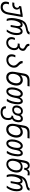

<svg xmlns="http://www.w3.org/2000/svg" viewBox="2776 -3612 1047 6640"><g transform="rotate(90 3300.0 -291.5)"><path d="M35 35.5Q35 9 40 -18Q45.5 -48.5 61.5 -79.5L130.5 -74.5Q118 -43.5 113.5 -19.5Q110 0 110 19.5Q110 75.5 141.2 107Q172.5 138.5 229 138.5Q275 138.5 311.8 115Q348.5 91.5 373.2 48.2Q398 5 408.5 -53L483.5 -478.5L263 -444.5Q285.5 -430.5 298.2 -404.5Q311 -378.5 311 -347Q311 -333.5 309 -322Q302 -284 278.8 -254.8Q255.5 -225.5 220.2 -209.5Q185 -193.5 143.5 -193.5H63L75.5 -262.5H139Q165 -262.5 188.2 -273.5Q211.5 -284.5 227.2 -304.2Q243 -324 247.5 -349Q249 -356.5 249 -364.5Q249 -390.5 233 -408.2Q217 -426 186.5 -427.5L197.5 -501L491 -550H570.5L482.5 -52Q460 77.5 395 143.8Q330 210 225.5 210Q164.5 210 121.8 189Q79 168 57 128.8Q35 89.5 35 35.5Z M602.5 -163.5Q602.5 -228 618 -318Q644 -465 685.2 -544.8Q726.5 -624.5 785.2 -660.8Q844 -697 941 -718.5L1027 -737.5Q1046.5 -742 1066.8 -759Q1087 -776 1094.5 -792.5L1176.5 -787.5Q1169 -760 1150.5 -732.5Q1108 -690 1020.5 -671L945 -655Q872.5 -639.5 818.8 -602.8Q765 -566 731 -501.5Q752 -525.5 778.5 -537.8Q805 -550 831.5 -550Q876 -550 900.8 -527.2Q925.5 -504.5 933.5 -457.5Q982.5 -550 1068.5 -550Q1133 -550 1163.5 -492.8Q1194 -435.5 1194 -347.5Q1194 -298.5 1186 -254Q1173 -181 1145.2 -118.8Q1117.5 -56.5 1074 2L999.5 -2Q1044 -60.5 1072.2 -124.2Q1100.5 -188 1113 -260Q1121.5 -310 1121.5 -352.5Q1121.5 -412.5 1105.2 -448.2Q1089 -484 1057.5 -484Q1030.5 -484 1006.8 -458Q983 -432 966.5 -393Q950 -354 943 -315.5L911.5 -137H843L875.5 -320.5Q880.5 -347.5 880.5 -378Q880.5 -424 867.5 -454Q854.5 -484 829 -484Q798.5 -484 770 -452.2Q741.5 -420.5 719.5 -367.2Q697.5 -314 686.5 -251Q678 -203 678 -158Q678 -71 707 2L631.5 -2Q617 -39 609.8 -77.8Q602.5 -116.5 602.5 -163.5Z M1262 -159.5Q1262 -180.5 1265.5 -200Q1272.5 -238.5 1294 -284L1363.5 -279Q1344 -239 1337.5 -201.5Q1335 -185 1335 -172Q1335 -137 1349.8 -109Q1364.5 -81 1392.5 -65Q1420.5 -49 1459 -49Q1503 -49 1541.5 -72.2Q1580 -95.5 1606 -135.5Q1632 -175.5 1640.5 -223Q1644 -242 1644 -262Q1644 -316.5 1613.8 -348Q1583.5 -379.5 1528 -379.5H1481L1493 -448H1543Q1591.5 -448 1623 -472Q1654.5 -496 1662 -537.5Q1663.5 -546 1663.5 -552.5Q1663.5 -580 1644.2 -597.8Q1625 -615.5 1585.5 -635Q1539.5 -654.5 1517.5 -683Q1495.5 -711.5 1495.5 -752Q1495.5 -767.5 1498.5 -785.5L1569.5 -780.5Q1569 -777 1569 -770Q1569 -743 1586.5 -724.5Q1604 -706 1640.5 -684Q1686.5 -661 1712.5 -633.8Q1738.5 -606.5 1738.5 -563.5Q1738.5 -553 1736 -538Q1727 -489 1702.2 -458.5Q1677.5 -428 1632 -413L1628 -414Q1670.5 -399.5 1692.5 -358.8Q1714.5 -318 1714.5 -262Q1714.5 -237 1710 -210.5Q1698.5 -145 1662.2 -93.2Q1626 -41.5 1572.2 -12.8Q1518.5 16 1456.5 16Q1398.5 16 1354.5 -6.2Q1310.5 -28.5 1286.2 -68.2Q1262 -108 1262 -159.5Z M1857 -163Q1857 -187 1861.5 -214Q1865.5 -236 1873.2 -259.2Q1881 -282.5 1892 -301.5L1963.5 -296.5Q1951 -271 1944 -252.2Q1937 -233.5 1934 -214.5Q1930.5 -192.5 1930.5 -178.5Q1930.5 -142 1945.2 -114Q1960 -86 1988.5 -70.5Q2017 -55 2056.5 -55Q2103 -55 2143.5 -76.8Q2184 -98.5 2210.8 -135.8Q2237.5 -173 2245.5 -217Q2248 -233 2248 -244.5Q2248 -271 2238.2 -293.8Q2228.5 -316.5 2212.2 -336.8Q2196 -357 2168 -385.5Q2130 -420 2110 -450.5Q2090 -481 2090 -522.5Q2090 -537 2093 -552.5L2166 -547.5Q2166.5 -525 2174.8 -505.5Q2183 -486 2196.5 -468.2Q2210 -450.5 2235.5 -422Q2270 -394.5 2287.5 -364.5Q2303.5 -345.5 2312.2 -316.8Q2321 -288 2321 -254Q2321 -229.5 2317 -208Q2306 -145 2268 -94.8Q2230 -44.5 2173.5 -16.2Q2117 12 2051.5 12Q1990.5 12 1946.8 -9Q1903 -30 1880 -69.2Q1857 -108.5 1857 -163Z M2459.5 -198Q2459.5 -238.5 2467.5 -281.5L2524 -601Q2541.5 -699 2598.5 -744.5Q2655.5 -790 2761.5 -790H2968.5L2955.5 -718.5H2758.5Q2693 -718.5 2651 -685.8Q2609 -653 2599 -595L2578.5 -478.5Q2610 -515.5 2657 -536Q2704 -556.5 2756 -556.5Q2789 -556.5 2814.2 -547.5Q2839.5 -538.5 2862.5 -519Q2899 -493.5 2919 -446Q2939 -398.5 2939 -338.5Q2939 -304.5 2933.5 -274Q2917.5 -183 2878.8 -117.5Q2840 -52 2782.5 -17.5Q2725 17 2653 17Q2591.5 17 2548 -8.8Q2504.5 -34.5 2482 -82.8Q2459.5 -131 2459.5 -198ZM2854 -278.5Q2859 -305.5 2859 -333Q2859 -377 2844.8 -410.2Q2830.5 -443.5 2803.8 -461.5Q2777 -479.5 2740.5 -479.5Q2689.5 -479.5 2648 -454.2Q2606.5 -429 2578.2 -381.5Q2550 -334 2538.5 -268.5Q2533 -239 2533 -208.5Q2533 -138.5 2565.8 -98Q2598.5 -57.5 2657 -57.5Q2708.5 -57.5 2749.8 -88.2Q2791 -119 2817.2 -169.2Q2843.5 -219.5 2854 -278.5Z M3000.5 -178Q3000.5 -225 3010 -277.5Q3023 -351 3052.8 -414.8Q3082.5 -478.5 3126.5 -517.5Q3170.5 -556.5 3224 -556.5Q3269.5 -556.5 3301.2 -530.5Q3333 -504.5 3346.5 -453Q3400 -556.5 3478 -556.5Q3534 -556.5 3560 -508.2Q3586 -460 3586 -381Q3586 -329 3576 -273Q3565.5 -212 3554.5 -170.2Q3543.5 -128.5 3525 -87.5Q3506.5 -46.5 3475.5 -1L3396 -5.5Q3429 -55 3449 -97.5Q3469 -140 3481 -182.5Q3493 -225 3503.5 -283Q3514.5 -347.5 3514.5 -390.5Q3514.5 -436.5 3503.2 -461.8Q3492 -487 3469.5 -487Q3447.5 -487 3427.8 -467.2Q3408 -447.5 3393.2 -413.8Q3378.5 -380 3371.5 -339.5L3359 -270Q3343.5 -182 3311.8 -118.2Q3280 -54.5 3235.5 -20.5Q3191 13.5 3138 13.5Q3072 13.5 3036.2 -37Q3000.5 -87.5 3000.5 -178ZM3285.5 -277.5Q3294 -326 3294 -364.5Q3294 -421 3276.8 -453Q3259.5 -485 3226 -485Q3194 -485 3165.2 -457Q3136.5 -429 3115 -379.5Q3093.5 -330 3082.5 -267.5Q3074.5 -223 3074.5 -181Q3074.5 -122 3091.5 -86.8Q3108.5 -51.5 3141 -51.5Q3177 -51.5 3206.5 -85.8Q3236 -120 3256 -171.8Q3276 -223.5 3285.5 -277.5Z M3655.5 59Q3655.5 43 3658.5 25.5L3731 30.5Q3730 39.5 3730 44Q3730 78 3749.2 100.5Q3768.5 123 3800 133.5Q3831.5 144 3868.5 144Q3913.5 144 3953.5 128Q3993.5 112 4021.5 79.5Q4049.5 47 4057.5 0.5Q4062 -23.5 4062 -50.5Q4062 -97.5 4047.2 -130Q4032.5 -162.5 4003 -162.5H3976L3986.5 -222H4009.5Q4054 -222 4086.2 -259.8Q4118.5 -297.5 4130.5 -364.5Q4135.5 -391 4135.5 -414Q4135.5 -489.5 4075 -489.5Q4038 -489.5 4013 -462.8Q3988 -436 3980 -391.5L3976 -368Q3967.5 -319.5 3940.5 -279Q3913.5 -238.5 3870.5 -214.2Q3827.5 -190 3773.5 -190Q3724.5 -190 3691.2 -208.8Q3658 -227.5 3642 -260Q3626 -292.5 3626 -334Q3626 -356 3629.5 -375.5Q3638.5 -424.5 3664 -466Q3689.5 -507.5 3730.5 -532.8Q3771.5 -558 3824 -558Q3873.5 -558 3908 -537Q3942.5 -516 3953 -477Q3972.5 -518 4006.2 -538Q4040 -558 4084.5 -558Q4145 -558 4176.5 -519Q4208 -480 4208 -414Q4208 -386 4203 -359Q4179.5 -226.5 4092.5 -188L4087 -183.5Q4110 -167 4120.8 -133.5Q4131.5 -100 4131.5 -56.5Q4131.5 -22 4125 16Q4114 79.5 4077.8 123.5Q4041.5 167.5 3986.2 189.8Q3931 212 3862.5 212Q3804 212 3757 194.8Q3710 177.5 3682.8 143Q3655.5 108.5 3655.5 59ZM3906.5 -375.5Q3909 -387.5 3909 -404.5Q3909 -443.5 3889.2 -469.2Q3869.5 -495 3828.5 -495Q3791.5 -495 3764.8 -476.2Q3738 -457.5 3722.2 -428.2Q3706.5 -399 3700.5 -365.5Q3697.5 -350 3697.5 -335Q3697.5 -298 3716.2 -275.2Q3735 -252.5 3775.5 -252.5Q3813.5 -252.5 3841 -269.8Q3868.5 -287 3884.8 -314.8Q3901 -342.5 3906.5 -375.5Z M4259.5 -198Q4259.5 -238.5 4267.5 -281.5L4324 -601Q4341.5 -699 4398.5 -744.5Q4455.5 -790 4561.5 -790H4768.5L4755.5 -718.5H4558.5Q4493 -718.5 4451 -685.8Q4409 -653 4399 -595L4378.5 -478.5Q4410 -515.5 4457 -536Q4504 -556.5 4556 -556.5Q4589 -556.5 4614.2 -547.5Q4639.5 -538.5 4662.5 -519Q4699 -493.5 4719 -446Q4739 -398.5 4739 -338.5Q4739 -304.5 4733.5 -274Q4717.5 -183 4678.8 -117.5Q4640 -52 4582.5 -17.5Q4525 17 4453 17Q4391.5 17 4348 -8.8Q4304.5 -34.5 4282 -82.8Q4259.5 -131 4259.5 -198ZM4654 -278.5Q4659 -305.5 4659 -333Q4659 -377 4644.8 -410.2Q4630.5 -443.5 4603.8 -461.5Q4577 -479.5 4540.5 -479.5Q4489.5 -479.5 4448 -454.2Q4406.5 -429 4378.2 -381.5Q4350 -334 4338.5 -268.5Q4333 -239 4333 -208.5Q4333 -138.5 4365.8 -98Q4398.5 -57.5 4457 -57.5Q4508.5 -57.5 4549.8 -88.2Q4591 -119 4617.2 -169.2Q4643.5 -219.5 4654 -278.5Z M4800.5 -178Q4800.5 -225 4810 -277.5Q4823 -351 4852.8 -414.8Q4882.5 -478.5 4926.5 -517.5Q4970.5 -556.5 5024 -556.5Q5069.5 -556.5 5101.2 -530.5Q5133 -504.5 5146.5 -453Q5200 -556.5 5278 -556.5Q5334 -556.5 5360 -508.2Q5386 -460 5386 -381Q5386 -329 5376 -273Q5365.5 -212 5354.5 -170.2Q5343.5 -128.5 5325 -87.5Q5306.5 -46.5 5275.5 -1L5196 -5.5Q5229 -55 5249 -97.5Q5269 -140 5281 -182.5Q5293 -225 5303.5 -283Q5314.5 -347.5 5314.5 -390.5Q5314.5 -436.5 5303.2 -461.8Q5292 -487 5269.5 -487Q5247.5 -487 5227.8 -467.2Q5208 -447.5 5193.2 -413.8Q5178.5 -380 5171.5 -339.5L5159 -270Q5143.5 -182 5111.8 -118.2Q5080 -54.5 5035.5 -20.5Q4991 13.5 4938 13.5Q4872 13.5 4836.2 -37Q4800.5 -87.5 4800.5 -178ZM5085.5 -277.5Q5094 -326 5094 -364.5Q5094 -421 5076.8 -453Q5059.5 -485 5026 -485Q4994 -485 4965.2 -457Q4936.5 -429 4915 -379.5Q4893.5 -330 4882.5 -267.5Q4874.5 -223 4874.5 -181Q4874.5 -122 4891.5 -86.8Q4908.5 -51.5 4941 -51.5Q4977 -51.5 5006.5 -85.8Q5036 -120 5056 -171.8Q5076 -223.5 5085.5 -277.5Z M5466.5 -209.5Q5466.5 -249 5474 -291L5528.5 -601.5Q5545.5 -698 5587.5 -746.5Q5629.5 -795 5703.5 -795Q5754.5 -795 5786.5 -772.5Q5818.5 -750 5827.5 -707.5L5833 -712.5Q5853.5 -753.5 5886.8 -774.2Q5920 -795 5968.5 -795Q5987 -795 6009.5 -792.5Q6032 -790 6047.5 -786L6039 -713Q6008 -729 5964.5 -729Q5917.5 -729 5891.2 -704.2Q5865 -679.5 5858 -640L5852 -605.5H5779.5L5786 -643Q5787.5 -650.5 5787.5 -658Q5787.5 -679 5777.2 -696Q5767 -713 5750 -722.5Q5733 -732 5713 -732Q5672 -732 5644.5 -694.2Q5617 -656.5 5606.5 -598L5586 -481Q5623.5 -517 5665.8 -533.8Q5708 -550.5 5759.5 -550.5Q5819 -550.5 5861.2 -524.5Q5903.5 -498.5 5925.5 -452.2Q5947.5 -406 5947.5 -346Q5947.5 -313 5942 -283.5Q5927.5 -201.5 5888 -134.2Q5848.5 -67 5788.2 -27.5Q5728 12 5654.5 12Q5591.5 12 5549.2 -16.8Q5507 -45.5 5486.8 -95.5Q5466.5 -145.5 5466.5 -209.5ZM5863.5 -269Q5870 -306.5 5870 -339Q5870 -413 5836.2 -449.5Q5802.5 -486 5743 -486Q5667 -486 5616 -428.8Q5565 -371.5 5545 -259Q5540 -232 5540 -203Q5540 -136.5 5569.5 -93.5Q5599 -50.5 5656.5 -50.5Q5706 -50.5 5750 -82Q5794 -113.5 5824 -164Q5854 -214.5 5863.5 -269Z M6002.5 -163.5Q6002.5 -228 6018 -318Q6044 -465 6085.2 -544.8Q6126.5 -624.5 6185.2 -660.8Q6244 -697 6341 -718.5L6427 -737.5Q6446.5 -742 6466.8 -759Q6487 -776 6494.5 -792.5L6576.5 -787.5Q6569 -760 6550.5 -732.5Q6508 -690 6420.5 -671L6345 -655Q6272.5 -639.5 6218.8 -602.8Q6165 -566 6131 -501.5Q6152 -525.5 6178.5 -537.8Q6205 -550 6231.5 -550Q6276 -550 6300.8 -527.2Q6325.5 -504.5 6333.5 -457.5Q6382.5 -550 6468.5 -550Q6533 -550 6563.5 -492.8Q6594 -435.5 6594 -347.5Q6594 -298.5 6586 -254Q6573 -181 6545.2 -118.8Q6517.5 -56.5 6474 2L6399.5 -2Q6444 -60.5 6472.2 -124.2Q6500.5 -188 6513 -260Q6521.5 -310 6521.5 -352.5Q6521.5 -412.5 6505.2 -448.2Q6489 -484 6457.5 -484Q6430.5 -484 6406.8 -458Q6383 -432 6366.5 -393Q6350 -354 6343 -315.5L6311.5 -137H6243L6275.5 -320.5Q6280.5 -347.5 6280.5 -378Q6280.5 -424 6267.5 -454Q6254.5 -484 6229 -484Q6198.5 -484 6170 -452.2Q6141.5 -420.5 6119.5 -367.2Q6097.5 -314 6086.5 -251Q6078 -203 6078 -158Q6078 -71 6107 2L6031.5 -2Q6017 -39 6009.8 -77.8Q6002.5 -116.5 6002.5 -163.5Z"/></g></svg>

Font: JuliaMono Light
Style: Italic
Weight: 300
Italic angle: -9°
Monospace: yes
Designer: cormullion
Foundry: corm
Version: Version 0.054; ttfautohint (v1.8.4)